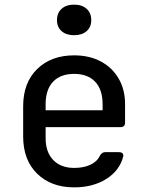

<svg xmlns="http://www.w3.org/2000/svg" viewBox="-20 -799 640 829"><path d="M300 10Q201 10 140.5 -49Q80 -108 80 -210V-340Q80 -442 140.5 -501Q201 -560 300 -560Q366 -560 415.5 -533.5Q465 -507 492.5 -459.5Q520 -412 520 -349V-270Q520 -250 500 -250H177V-202Q177 -142 210 -108Q243 -74 300 -74Q341 -74 370 -87.5Q399 -101 411 -126Q420 -142 433 -142H493Q515 -142 512 -123Q496 -62 438.5 -26Q381 10 300 10ZM177 -349V-323H423V-349Q423 -412 391 -446Q359 -480 300 -480Q241 -480 209 -446Q177 -412 177 -349ZM300 -647Q266 -647 246 -664.5Q226 -682 226 -712Q226 -743 246 -761Q266 -779 300 -779Q334 -779 354 -761Q374 -743 374 -712Q374 -682 354 -664.5Q334 -647 300 -647Z"/></svg>

Font: Pitagon Sans Mono Medium
Style: Regular
Weight: 500
Monospace: yes
Designer: Travis Tran
Foundry: Pitagon
Version: Version 1.001; ttfautohint (v1.8.4.7-5d5b);gftools[0.9.26]